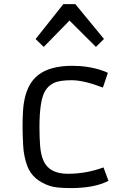

<svg xmlns="http://www.w3.org/2000/svg" viewBox="-20 -914 624 943"><path d="M512.7 -25.9Q444.8 9.8 326.7 9.8Q256.8 9.8 224.1 -1Q140.6 -29.3 114.7 -97.2Q96.7 -144.5 93.8 -199.2Q90.8 -253.9 90.8 -291.5Q90.8 -329.1 92.8 -365Q94.7 -400.9 102.3 -434.1Q109.9 -467.3 125.5 -495.8Q141.1 -524.4 168 -545.9Q226.1 -590.8 335 -590.8Q415 -590.8 482.4 -567.4Q500.5 -561.5 509.8 -556.2L485.4 -483.9Q391.6 -520 331.8 -520Q272 -520 243.9 -506.3Q215.8 -492.7 200.2 -464.8Q173.8 -417 173.8 -289.1Q173.8 -237.8 177.2 -195.6Q180.7 -153.3 194.3 -123Q223.1 -60.5 313.2 -60.5Q403.3 -60.5 488.3 -91.8ZM154.8 -722.2 291 -893.6H350.1L490.7 -722.7L451.2 -683.6L321.3 -813L194.8 -683.6Z"/></svg>

Font: Armata
Style: Regular
Weight: 400
Designer: Viktoriya Grabowska
Foundry: Viktoriya Grabowska
Version: Version 1.003